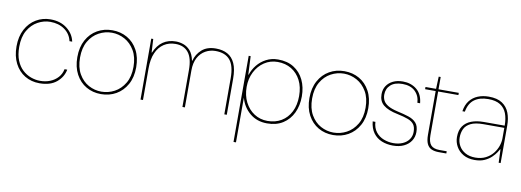

<svg xmlns="http://www.w3.org/2000/svg" viewBox="-62 -965 4180 1539"><g transform="rotate(10 2028.0 -195.5)"><path d="M263 12Q196 12 143.5 -19.5Q91 -51 61 -109.5Q31 -168 31 -248Q31 -328 62 -386.5Q93 -445 146 -476.5Q199 -508 263 -508Q343 -508 397 -466.5Q451 -425 464 -362H442Q429 -420 381 -454Q333 -488 264 -488Q212 -488 163.5 -461.5Q115 -435 84 -382Q53 -329 53 -248Q53 -183 71.5 -137.5Q90 -92 121 -63.5Q152 -35 189.5 -21.5Q227 -8 264 -8Q309 -8 346 -23Q383 -38 408.5 -66Q434 -94 442 -134H464Q452 -72 401 -30Q350 12 263 12Z M763 12Q696 12 642.5 -19Q589 -50 557.5 -108.5Q526 -167 526 -248Q526 -329 558 -387.5Q590 -446 644.5 -477Q699 -508 766 -508Q834 -508 888 -477Q942 -446 973.5 -387.5Q1005 -329 1005 -248Q1005 -167 972.5 -108.5Q940 -50 885.5 -19Q831 12 763 12ZM763 -8Q819 -8 869 -34.5Q919 -61 951 -114.5Q983 -168 983 -248Q983 -327 951.5 -380.5Q920 -434 870.5 -461Q821 -488 766 -488Q710 -488 660 -461Q610 -434 579 -380.5Q548 -327 548 -248Q548 -168 579 -114.5Q610 -61 659 -34.5Q708 -8 763 -8Z M1084 0V-496H1100L1106 -387H1109Q1135 -448 1178.5 -478Q1222 -508 1284 -508Q1313 -508 1344 -497.5Q1375 -487 1400 -459.5Q1425 -432 1436 -379H1439Q1453 -433 1495 -470.5Q1537 -508 1609 -508Q1664 -508 1703.5 -486.5Q1743 -465 1764.5 -418Q1786 -371 1786 -293V0H1766V-295Q1766 -396 1727 -442Q1688 -488 1609 -488Q1565 -488 1527.5 -467Q1490 -446 1467.5 -404.5Q1445 -363 1445 -300V0H1425V-300Q1425 -397 1388.5 -442.5Q1352 -488 1284 -488Q1230 -488 1189.5 -461.5Q1149 -435 1126.5 -384Q1104 -333 1104 -257V0Z M1877 205V-496H1893L1900 -347H1903Q1917 -390 1946.5 -426.5Q1976 -463 2019 -485.5Q2062 -508 2115 -508Q2191 -508 2244 -474.5Q2297 -441 2325 -382.5Q2353 -324 2353 -249Q2353 -174 2325 -115Q2297 -56 2244 -22Q2191 12 2115 12Q2033 12 1975.5 -35.5Q1918 -83 1897 -159V205ZM2115 -8Q2179 -8 2227.5 -37Q2276 -66 2303.5 -120Q2331 -174 2331 -248Q2331 -322 2303.5 -375.5Q2276 -429 2227.5 -458.5Q2179 -488 2115 -488Q2055 -488 2007 -456Q1959 -424 1931.5 -369.5Q1904 -315 1904 -248Q1904 -179 1931.5 -124.5Q1959 -70 2007 -39Q2055 -8 2115 -8Z M2652 12Q2585 12 2531.5 -19Q2478 -50 2446.5 -108.5Q2415 -167 2415 -248Q2415 -329 2447 -387.5Q2479 -446 2533.5 -477Q2588 -508 2655 -508Q2723 -508 2777 -477Q2831 -446 2862.5 -387.5Q2894 -329 2894 -248Q2894 -167 2861.5 -108.5Q2829 -50 2774.5 -19Q2720 12 2652 12ZM2652 -8Q2708 -8 2758 -34.5Q2808 -61 2840 -114.5Q2872 -168 2872 -248Q2872 -327 2840.5 -380.5Q2809 -434 2759.5 -461Q2710 -488 2655 -488Q2599 -488 2549 -461Q2499 -434 2468 -380.5Q2437 -327 2437 -248Q2437 -168 2468 -114.5Q2499 -61 2548 -34.5Q2597 -8 2652 -8Z M3139 12Q3089 12 3047.5 -5Q3006 -22 2979.5 -58Q2953 -94 2947 -151H2969Q2972 -101 2997.5 -69Q3023 -37 3061 -22.5Q3099 -8 3139 -8Q3182 -8 3215 -22.5Q3248 -37 3266.5 -63.5Q3285 -90 3285 -124Q3285 -164 3269 -185.5Q3253 -207 3220 -219.5Q3187 -232 3134 -243Q3094 -251 3064.5 -263Q3035 -275 3016 -291Q2997 -307 2988 -328.5Q2979 -350 2979 -378Q2979 -417 2998 -446Q3017 -475 3051 -491.5Q3085 -508 3131 -508Q3197 -508 3243 -471Q3289 -434 3296 -360H3274Q3271 -417 3234 -452.5Q3197 -488 3131 -488Q3068 -488 3034.5 -457.5Q3001 -427 3001 -378Q3001 -353 3011.5 -331.5Q3022 -310 3050 -293Q3078 -276 3130 -264Q3181 -253 3221 -240Q3261 -227 3284 -201.5Q3307 -176 3307 -127Q3307 -87 3286.5 -55.5Q3266 -24 3228.5 -6Q3191 12 3139 12Z M3512 0Q3476 0 3451.5 -11Q3427 -22 3414.5 -49Q3402 -76 3402 -122V-478H3316V-496H3402L3406 -596H3422V-496H3587V-478H3422V-122Q3422 -67 3443.5 -42.5Q3465 -18 3515 -18H3573V0Z M3804 12Q3750 12 3712 -10Q3674 -32 3654 -68Q3634 -104 3634 -145Q3634 -200 3657.5 -234Q3681 -268 3724 -284.5Q3767 -301 3825 -301H3995Q3995 -359 3979 -400.5Q3963 -442 3927 -465Q3891 -488 3830 -488Q3759 -488 3716 -456Q3673 -424 3661 -356H3641Q3649 -409 3675.5 -442.5Q3702 -476 3742 -492Q3782 -508 3830 -508Q3899 -508 3939.5 -481Q3980 -454 3997.5 -408Q4015 -362 4015 -305V0H3999L3995 -108H3992Q3988 -100 3975.5 -81Q3963 -62 3941 -40.5Q3919 -19 3885.5 -3.5Q3852 12 3804 12ZM3806 -8Q3855 -8 3891 -26.5Q3927 -45 3950 -74Q3973 -103 3984 -135.5Q3995 -168 3995 -197V-283H3825Q3759 -283 3722 -264.5Q3685 -246 3670.5 -215Q3656 -184 3656 -145Q3656 -109 3673.5 -77.5Q3691 -46 3725 -27Q3759 -8 3806 -8Z"/></g></svg>

Font: DM Sans 36pt Thin
Style: Regular
Weight: 250
Designer: Colophon Foundry, Jonny Pinhorn
Foundry: Colophon Foundry
Version: Version 4.004;gftools[0.9.30]